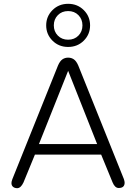

<svg xmlns="http://www.w3.org/2000/svg" viewBox="-20 -978 713 1006"><path d="M40 -19Q40 -27 45 -40L284 -635Q294 -658 307 -667Q320 -676 337 -676Q354 -676 367 -667Q380 -658 390 -635L629 -40Q633 -28 633 -21Q633 7 602 7Q582 7 570 -22L510 -168H163L103 -22Q89 8 70 8Q57 8 48.5 1Q40 -6 40 -19ZM184 -223H489L337 -607ZM222 -845Q222 -892 255 -925Q288 -958 337 -958Q386 -958 419 -925Q452 -892 452 -845Q452 -798 419 -765Q386 -732 337 -732Q288 -732 255 -765Q222 -798 222 -845ZM412 -845Q412 -877 391 -898.5Q370 -920 337 -920Q304 -920 283 -898.5Q262 -877 262 -845Q262 -813 283 -791.5Q304 -770 337 -770Q370 -770 391 -791.5Q412 -813 412 -845Z"/></svg>

Font: SN Pro Light
Style: Regular
Weight: 300
Designer: Tobias Whetton
Foundry: Supernotes
Version: Version 1.002